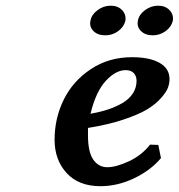

<svg xmlns="http://www.w3.org/2000/svg" viewBox="-20 -638 622 668"><path d="M569.8 -362.8Q569.8 -348.6 564.5 -333.5Q559.1 -318.4 540.8 -297.4Q522.5 -276.4 493.2 -258.3Q463.9 -240.2 410.2 -222.2Q356.4 -204.1 286.1 -192.9V-167Q286.1 -108.9 304.7 -82.5Q323.2 -56.2 353 -56.2Q384.3 -56.2 429 -77.1Q473.6 -98.1 502 -134.8L530.8 -133.8L540 -87.9Q504.9 -45.9 447.3 -18.1Q389.6 9.8 329.1 9.8Q253.9 9.8 211.9 -35.9Q169.9 -81.5 169.9 -151.9Q169.9 -226.6 201.9 -291.5Q233.9 -356.4 296.4 -397.7Q358.9 -439 439 -439Q501 -439 535.4 -419.2Q569.8 -399.4 569.8 -362.8ZM455.1 -356.9Q455.1 -373.5 445.3 -383.8Q435.5 -394 417 -394Q382.8 -394 348.1 -356.7Q313.5 -319.3 294.9 -242.2Q327.6 -248 354.7 -256.8Q381.8 -265.6 405.3 -279.1Q428.7 -292.5 441.9 -312.5Q455.1 -332.5 455.1 -356.9ZM294.9 -566.9Q298.8 -587.4 319.6 -602.8Q340.3 -618.2 365.2 -618.2Q390.6 -618.2 405.3 -602.3Q419.9 -586.4 416 -564.9Q410.6 -543.9 390.9 -529.5Q371.1 -515.1 346.2 -515.1Q319.8 -515.1 304.9 -530.3Q290 -545.4 294.9 -566.9ZM460 -566.9Q463.9 -587.4 484.6 -602.8Q505.4 -618.2 529.8 -618.2Q555.7 -618.2 570.3 -602.3Q585 -586.4 581.1 -564.9Q575.7 -543.9 555.9 -529.5Q536.1 -515.1 511.2 -515.1Q485.4 -515.1 470.2 -530.3Q455.1 -545.4 460 -566.9Z"/></svg>

Font: Linear Smooth
Style: Bold Italic
Weight: 700
Designer: Philipp H. Poll, Flanker
Foundry: Philipp H. Poll, reworked by Flanker
Version: Version 1.061 | FøM Fix